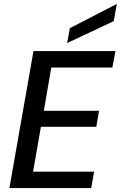

<svg xmlns="http://www.w3.org/2000/svg" viewBox="-20 -961 617 981"><path d="M28 0 151 -700H570L554 -616H242L204 -395H486L472 -313H189L149 -84H461L446 0ZM323 -741 337 -817 577 -941 561 -853Z"/></svg>

Font: DeepMind Sans Medium
Style: Italic
Weight: 500
Italic angle: -10°
Designer: Jonny Pinhorn / Modifications: Colophon Foundry
Foundry: Colophon Foundry
Version: Version 1.002; ttfautohint (v1.8.2)